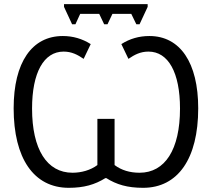

<svg xmlns="http://www.w3.org/2000/svg" viewBox="-20 -897 1024 927"><path d="M289.1 -863.8V-877H692.9V-863.8L653.8 -779.8H638.2L613.8 -830.1H522.9L499 -779.8H482.9L459 -830.1H367.2L344.2 -779.8H328.1ZM565.9 -684.1C606.4 -710 651.4 -723.1 701.2 -723.1C849.6 -723.1 937 -594.7 937 -374C937 -131.3 839.4 9.8 670.9 9.8C595.2 9.8 542.5 -5.9 493.2 -37.1H488.8C438 -5.4 384.8 9.8 312 9.8C142.6 9.8 45.9 -133.3 45.9 -374C45.9 -596.2 134.3 -723.1 283.2 -723.1C332 -723.1 377 -710 418 -684.1L383.8 -612.8C354.5 -632.8 326.2 -647.9 287.1 -647.9C191.4 -647.9 134.8 -546.4 134.8 -373C134.8 -175.8 206.5 -63 330.1 -63C372.6 -63 417 -75.2 450.2 -100.1V-323.2H533.2V-100.1C566.4 -75.2 606.4 -63 653.8 -63C776.4 -63 849.1 -174.3 849.1 -373C849.1 -546.9 792.5 -647.9 696.8 -647.9C657.7 -647.9 629.4 -632.8 600.1 -612.8Z"/></svg>

Font: OpenSansEmoji
Style: Regular
Weight: 400
Foundry: MorbZ
Version: Version 1.000;PS 001.000;hotconv 1.0.70;makeotf.lib2.5.58329